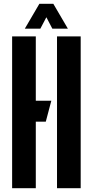

<svg xmlns="http://www.w3.org/2000/svg" viewBox="-20 -992 489 1012"><path d="M43.9 0V-800H168.7V0ZM118.6 -350.6V-460.9H250.5L221.3 -350.6ZM280.5 0V-800H405.3V0ZM110.8 -840.9 187.6 -972.1H261L337.8 -840.9H255.9L224.4 -901.1L192.7 -840.9Z"/></svg>

Font: Big Shoulders Stencil Thin
Style: Regular
Weight: 100
Designer: Patric King
Foundry: XO Type Co
Version: Version 2.001